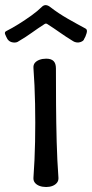

<svg xmlns="http://www.w3.org/2000/svg" viewBox="-59 -742 369 769"><path d="M126 7Q111 7 99 2.5Q87 -2 80.5 -10.5Q74 -19 75 -31Q80 -99 81.5 -174.5Q83 -250 81.5 -326Q80 -402 75 -469Q74 -482 80.5 -490Q87 -498 99 -502.5Q111 -507 126 -507Q146 -507 155.5 -497.5Q165 -488 165 -468Q165 -401 165.5 -325.5Q166 -250 168 -174.5Q170 -99 175 -31Q176 -19 169.5 -10.5Q163 -2 151.5 2.5Q140 7 126 7ZM283 -628Q292 -624 288 -609.5Q284 -595 277 -584V-583Q273 -577 265 -574Q257 -571 248.5 -572Q240 -573 234 -577Q206 -594 182 -611Q158 -628 130 -646Q125 -649 120 -646Q92 -628 68.5 -611Q45 -594 16 -577Q7 -570 -7 -572Q-21 -574 -28 -584L-29 -585Q-35 -596 -38.5 -605Q-42 -614 -33 -618Q-11 -629 15.5 -645.5Q42 -662 67 -680Q92 -698 108 -714Q116 -722 124.5 -721.5Q133 -721 142 -714Q174 -689 212.5 -667Q251 -645 283 -628Z"/></svg>

Font: Winky Sans Light
Style: Regular
Weight: 300
Designer: Simon Atzbach
Foundry: typofactur
Version: Version 1.205